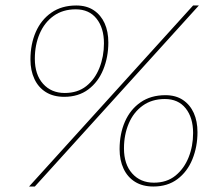

<svg xmlns="http://www.w3.org/2000/svg" viewBox="-20 -680 795 700"><path d="M86 0 684 -660H705L107 0ZM214 -327Q175 -327 147.5 -344Q120 -361 105.5 -392Q91 -423 91 -463Q91 -519 110.5 -563.5Q130 -608 167.5 -634Q205 -660 258 -660Q296 -660 322 -642.5Q348 -625 361.5 -595Q375 -565 375 -525Q375 -472 356.5 -426.5Q338 -381 302 -354Q266 -327 214 -327ZM216 -341Q263 -341 294.5 -366Q326 -391 342.5 -432.5Q359 -474 359 -522Q359 -578 332 -612Q305 -646 256 -646Q209 -646 175.5 -622Q142 -598 124.5 -557Q107 -516 107 -466Q107 -408 137 -374.5Q167 -341 216 -341ZM539 0Q500 0 472.5 -17Q445 -34 430.5 -65Q416 -96 416 -136Q416 -192 435.5 -236.5Q455 -281 492.5 -307Q530 -333 583 -333Q621 -333 647 -315.5Q673 -298 686.5 -268Q700 -238 700 -198Q700 -145 681.5 -99.5Q663 -54 627 -27Q591 0 539 0ZM541 -14Q588 -14 619.5 -39.5Q651 -65 667.5 -106Q684 -147 684 -195Q684 -251 657 -285Q630 -319 581 -319Q534 -319 500.5 -295Q467 -271 449.5 -230Q432 -189 432 -139Q432 -81 462 -47.5Q492 -14 541 -14Z"/></svg>

Font: Work Sans Thin
Style: Italic
Weight: 250
Italic angle: -13°
Designer: Wei Huang
Foundry: Wei Huang
Version: Version 2.012